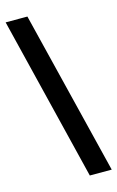

<svg xmlns="http://www.w3.org/2000/svg" viewBox="-130 -778 505 826"><g transform="rotate(-15 122.5 -365.0)"><path d="M260.9 0 80.9 -730H-16L163.3 0Z"/></g></svg>

Font: Secuela Black
Style: Regular
Weight: 900
Designer: Fernando Haro
Foundry: deFharo
Version: Version 1.704